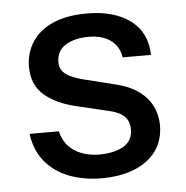

<svg xmlns="http://www.w3.org/2000/svg" viewBox="-44 -570 603 623"><g transform="rotate(-5 257.5 -258.5)"><path d="M262 10Q208 10 160.8 -7Q113.5 -24 81.8 -60.5Q50 -97 42 -154H137.5Q144 -124.5 162.2 -105.2Q180.5 -86 206.2 -76.8Q232 -67.5 261.5 -67.5Q310.5 -67.5 340.8 -85.2Q371 -103 371 -140Q371 -166.5 354.8 -182.5Q338.5 -198.5 303.5 -206L200.5 -230.5Q136.5 -245.5 98 -278.2Q59.5 -311 59 -370Q59 -415.5 81.8 -451Q104.5 -486.5 149.5 -506.8Q194.5 -527 261.5 -527Q349 -527 402 -488Q455 -449 457 -375H364.5Q359.5 -410.5 332.2 -430.8Q305 -451 260.5 -451Q214.5 -451 185 -432.8Q155.5 -414.5 155.5 -377Q155.5 -351.5 177 -336.8Q198.5 -322 241.5 -312.5L339.5 -288Q377.5 -278 402 -261.8Q426.5 -245.5 440.5 -226Q454.5 -206.5 460.2 -185.5Q466 -164.5 466 -146Q466 -97 441.2 -62.2Q416.5 -27.5 370.8 -8.8Q325 10 262 10Z"/></g></svg>

Font: Public Sans Medium
Style: Regular
Weight: 500
Designer: The Public Sans Project Authors: Dan O. Williams and USWDS (Libre Franklin designed by Pablo Impallari and Rodrigo Fuenz
Version: Version 1.007